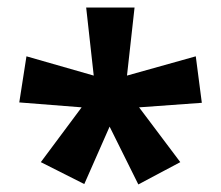

<svg xmlns="http://www.w3.org/2000/svg" viewBox="-20 -780 585 508"><path d="M336 -760 316 -580 498 -631 514 -508 348 -496 457 -351 346 -292 270 -445 203 -293 88 -351 196 -496 31 -509 50 -631 228 -580 208 -760Z"/></svg>

Font: Noto Sans Ol Chiki
Style: Bold
Weight: 700
Designer: Monotype Design Team, Lewis McGuffie
Foundry: Monotype Imaging Inc.
Version: Version 2.003; ttfautohint (v1.8.4.7-5d5b)